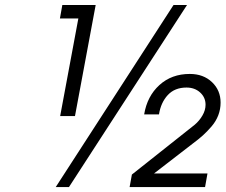

<svg xmlns="http://www.w3.org/2000/svg" viewBox="-20 -759 915 779"><path d="M505.9 0 515.1 -50.8 770 -252.9Q788.6 -268.6 801.3 -290.3Q814 -312 814 -334Q814 -363.8 792 -383.8Q770 -403.8 736.8 -403.8Q689 -403.8 660.9 -373.5Q632.8 -343.3 625 -294.9H564.9Q577.1 -368.7 626.7 -413.8Q676.3 -459 750 -459Q805.2 -459 840.1 -425.8Q875 -392.6 875 -342.8Q875 -315.9 865.7 -291.5Q856.4 -267.1 838.4 -246.1Q820.3 -225.1 803.2 -209.7Q786.1 -194.3 761.2 -175.8L605 -55.2H821.8L812 0ZM224.1 -288.1 297.9 -684.1H223.1L232.9 -738.8H368.2L284.2 -288.1ZM206.1 0 684.1 -738.8H738.8L259.8 0Z"/></svg>

Font: Involve
Style: Italic
Weight: 400
Italic angle: -10.5°
Designer: Stefan Peev
Foundry: Context Ltd.
Version: Version 1.001